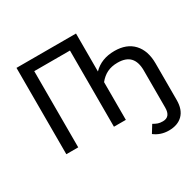

<svg xmlns="http://www.w3.org/2000/svg" viewBox="-187 -902 1357 1327"><g transform="rotate(-30 491.5 -238.0)"><path d="M948 -235V57Q948 133 908 173Q868 213 797 213Q732 213 682 175L719 115Q738 126 753.5 131.5Q769 137 792 137Q853 137 853 63V-234Q853 -302 821 -336.5Q789 -371 722 -371Q674 -371 638.5 -353.5Q603 -336 575 -301V0H480V-608H195V0H100V-689H575V-386Q639 -452 744 -452Q841 -452 894.5 -394.5Q948 -337 948 -235Z"/></g></svg>

Font: Fira GO
Style: Regular
Weight: 400
Designer: Carrois Corporate
Foundry: Carrois Corporate GbR
Version: Version 0.300